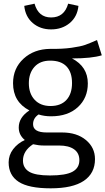

<svg xmlns="http://www.w3.org/2000/svg" viewBox="-20 -812 574 1045"><path d="M258 -652Q199 -652 158.5 -686.5Q118 -721 112 -780L168 -792Q189 -717 258 -717Q330 -717 351 -792L407 -780Q401 -721 359.5 -686.5Q318 -652 258 -652ZM318 -91Q398 -91 447.5 -50Q497 -9 497 54Q497 131 436.5 172Q376 213 256 213Q136 213 81.5 177.5Q27 142 27 72Q27 32 51.5 0Q76 -32 115 -50Q82 -77 82 -118Q82 -173 140 -211Q51 -257 51 -359Q51 -440 108 -492.5Q165 -545 253 -546Q320 -545 369.5 -552Q419 -559 443 -567.5Q467 -576 508 -594L534 -511Q479 -494 372 -494Q458 -449 458 -358Q458 -279 404 -229Q350 -179 258 -179Q221 -179 190 -189Q160 -169 160 -136Q160 -91 234 -91ZM137 -359Q137 -303 168.5 -269Q200 -235 255 -235Q311 -235 341.5 -268Q372 -301 372 -360Q372 -419 342 -450.5Q312 -482 253 -482Q198 -482 167.5 -448Q137 -414 137 -359ZM252 143Q338 143 375 122.5Q412 102 412 60Q412 21 383 0.5Q354 -20 302 -20H218Q190 -20 160 -27Q105 9 105 62Q105 102 138.5 122.5Q172 143 252 143Z"/></svg>

Font: Sedus Text
Style: Regular
Weight: 400
Designer: TypeMates
Foundry: TypeMates, Runge Thomsen GbR
Version: Version 4.202;PS 004.202;hotconv 1.0.88;makeotf.lib2.5.64775